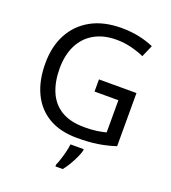

<svg xmlns="http://www.w3.org/2000/svg" viewBox="-165 -846 1059 1188"><g transform="rotate(20 364.0 -251.5)"><path d="M407 -377H654V-27Q596 -8 537 1Q478 10 403 10Q292 10 216 -34.5Q140 -79 100.5 -161.5Q61 -244 61 -357Q61 -469 105 -551Q149 -633 231.5 -678.5Q314 -724 431 -724Q491 -724 544.5 -713Q598 -702 644 -682L610 -604Q572 -621 524.5 -633Q477 -645 426 -645Q341 -645 280 -610Q219 -575 187 -510.5Q155 -446 155 -357Q155 -272 182.5 -206.5Q210 -141 269 -104.5Q328 -68 424 -68Q471 -68 504 -73Q537 -78 564 -85V-297H407ZM466 70Q462 88 449.5 115.5Q437 143 420.5 171Q404 199 386 221H338V209Q346 192 354.5 165.5Q363 139 370 110.5Q377 82 379 61H466Z"/></g></svg>

Font: Noto Sans Adlam
Style: Regular
Weight: 400
Designer: Mark Jamra, Neil Patel
Foundry: JamraPatel LLC
Version: Version 3.001